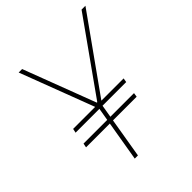

<svg xmlns="http://www.w3.org/2000/svg" viewBox="-202 -853 977 977"><g transform="rotate(-45 287.0 -364.0)"><path d="M118.2 -727.5 275.4 -313.5H250.5L93.3 -727.5ZM252 -313.5 545.9 -727.5H573.7L278.8 -313.5ZM280.8 -337.9 224.1 0H201.2L258.3 -337.9ZM449.7 -328.6 445.8 -306.2H81.5L86.4 -328.6ZM434.1 -238.3 430.7 -215.8H66.4L70.8 -238.3Z"/></g></svg>

Font: Inter 16pt Thin
Style: Italic
Weight: 250
Italic angle: -9.3988°
Version: Version 4.001;git-66647c0bb